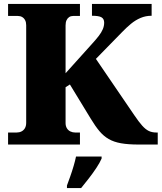

<svg xmlns="http://www.w3.org/2000/svg" viewBox="-20 -734 821 975"><path d="M21 0V-61H64Q78 -61 89 -66.5Q100 -72 106.5 -83Q113 -94 113 -111V-606Q113 -621 107.5 -631.5Q102 -642 92.5 -647.5Q83 -653 70 -653H21V-714H386V-653H352Q340 -653 331.5 -647.5Q323 -642 318 -631.5Q313 -621 313 -605V-362L447 -511Q468 -534 481.5 -551.5Q495 -569 502 -585.5Q509 -602 509 -619Q509 -638 495.5 -646Q482 -654 447 -654V-714H750V-654Q720 -654 694 -643Q668 -632 645 -613Q622 -594 599 -570L467 -435L662 -149Q685 -115 702 -96Q719 -77 735.5 -69Q752 -61 775 -61H781V0H685Q631 0 594.5 -6.5Q558 -13 532 -28Q506 -43 485 -68Q464 -93 441 -131L335 -305L313 -291V-109Q313 -94 319.5 -83Q326 -72 337.5 -66.5Q349 -61 362 -61H386V0ZM320 208Q327 189 336.5 162.5Q346 136 354 108.5Q362 81 366 61H496V71Q487 92 469.5 118.5Q452 145 431 172Q410 199 392 221H320Z"/></svg>

Font: Noto Serif Hebrew Black
Style: Regular
Weight: 900
Version: Version 2.003